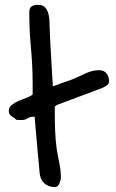

<svg xmlns="http://www.w3.org/2000/svg" viewBox="-20 -758 471 778"><path d="M116.2 -285.2Q102.5 -285.2 91.8 -278.3Q81.1 -271.5 66.4 -271.5Q64.5 -271.5 56.2 -272Q47.9 -272.5 45.9 -272.5Q42 -277.3 37.1 -280.3Q32.2 -283.2 27.3 -286.6Q22.5 -290 19 -294.9Q15.6 -299.8 15.6 -308.6Q15.6 -323.2 27.3 -332.5Q39.1 -341.8 54.7 -348.6Q70.3 -355.5 86.4 -361.3Q102.5 -367.2 112.3 -375V-418Q112.3 -490.2 105.5 -563Q98.6 -635.7 98.6 -707Q98.6 -726.6 108.4 -732.4Q118.2 -738.3 134.8 -738.3Q154.3 -738.3 163.6 -727.1Q172.9 -715.8 176.8 -699.7Q180.7 -683.6 180.7 -665.5Q180.7 -647.5 181.6 -634.8Q181.6 -622.1 183.6 -589.8Q185.5 -557.6 187.5 -521.5Q189.5 -485.4 191.4 -453.1Q193.4 -420.9 194.3 -408.2Q198.2 -409.2 209.5 -413.6Q220.7 -418 233.4 -422.4Q246.1 -426.8 257.3 -430.7Q268.6 -434.6 273.4 -436.5Q298.8 -447.3 326.2 -460.4Q353.5 -473.6 381.8 -473.6Q401.4 -473.6 411.6 -460.4Q421.9 -447.3 421.9 -429.7Q421.9 -417 412.1 -411.1Q402.3 -405.3 391.6 -400.4L213.9 -334Q210.9 -332 208 -330.6Q205.1 -329.1 202.1 -326.2V-294.9Q202.1 -260.7 203.6 -224.1Q205.1 -187.5 210 -153.3Q214.8 -124 220.7 -95.7Q226.6 -67.4 226.6 -38.1Q226.6 -29.3 220.7 -14.6Q214.8 0 202.1 0Q175.8 0 159.2 -15.6Q142.6 -31.2 140.6 -57.6Q135.7 -108.4 130.4 -168.9Q125 -229.5 120.1 -285.2Z"/></svg>

Font: Covered By Your Grace
Style: Regular
Weight: 400
Designer: Kimberly Geswein
Foundry: Kimberly Geswein
Version: Version 1.0